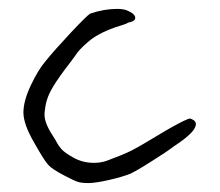

<svg xmlns="http://www.w3.org/2000/svg" viewBox="-20 -530 500 436"><path d="M411.1 -260.7Q405.3 -260.7 370.1 -241.2Q360.4 -235.4 356.4 -233.4Q296.9 -197.3 278.3 -188Q259.8 -178.7 222.7 -165Q209 -160.2 193.4 -160.2Q168 -160.2 147 -171.9Q126 -183.6 119.1 -191.9Q112.3 -200.2 110.4 -204.1Q107.4 -210 100.6 -220.7Q81.1 -250 81.1 -269.5Q81.1 -275.4 82 -280.3Q84 -301.8 94.2 -321.8Q104.5 -341.8 127.9 -373Q141.6 -390.6 151.4 -404.3Q158.2 -416 179.7 -434.6Q200.2 -453.1 241.2 -467.8Q248 -469.7 253.4 -471.7Q258.8 -473.6 262.2 -474.6Q265.6 -475.6 267.6 -476.6Q269.5 -477.5 270.5 -478.5Q287.1 -481.4 287.1 -489.3Q287.1 -498 271.5 -504.9Q262.7 -509.8 246.1 -509.8Q215.8 -509.8 184.6 -499Q176.8 -494.1 140.1 -455.1Q103.5 -416 83 -390.6Q66.4 -371.1 49.8 -335.9Q33.2 -300.8 33.2 -274.4Q33.2 -248 57.6 -206.1Q80.1 -166 89.4 -155.8Q98.6 -145.5 127 -130.9Q149.4 -119.1 157.7 -116.7Q166 -114.3 180.7 -114.3Q196.3 -114.3 226.6 -121.1Q256.8 -127.9 276.4 -135.7Q293.9 -143.6 353.5 -182.6Q356.4 -184.6 359.9 -187Q363.3 -189.5 366.2 -191.4Q369.1 -193.4 371.6 -195.3Q374 -197.3 375.5 -198.2Q377 -199.2 377 -199.2Q424.8 -230.5 424.8 -248Q424.8 -253.9 419.4 -257.3Q414.1 -260.7 411.1 -260.7Z"/></svg>

Font: 辰宇落雁體 Thin
Style: Regular
Weight: 100
Designer: Written by Liu, Wei-Chen; Created by Wang, Li-Yu.
Foundry: New Value
Version: Version 1.000